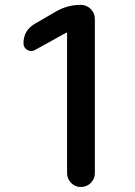

<svg xmlns="http://www.w3.org/2000/svg" viewBox="-20 -750 540 770"><path d="M119.1 -548.8Q104.5 -541 89.4 -549.8Q74.2 -558.6 74.2 -576.2Q74.2 -627.9 119.1 -654.3L201.2 -702.1Q249 -730.5 303.7 -730.5Q327.1 -730.5 343.8 -713.9Q360.4 -697.3 360.4 -673.8V-55.7Q360.4 -32.2 343.8 -16.1Q327.1 0 304.2 0Q281.2 0 265.1 -16.6Q249 -33.2 249 -55.7V-618.2Q249 -619.1 248 -619.1H246.1Z"/></svg>

Font: Rounded Mgen+ 2m medium
Style: Regular
Weight: 500
Designer: [Source Han Sans]
Ryoko NISHIZUKA  (kana & ideographs); Paul D. Hunt (Latin, Greek & Cyrillic); Wenlong ZHANG  (bopomofo
Version: Version 1.059.20150602